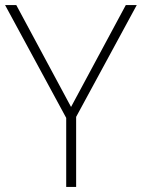

<svg xmlns="http://www.w3.org/2000/svg" viewBox="-20 -734 557 754"><path d="M259 -314 44 -714H0L240 -271V0H279V-275L517 -714H474Z"/></svg>

Font: Noto Sans Tamil ExtraLight
Style: Regular
Weight: 200
Designer: Jelle Bosma - Monotype Design Team
Foundry: Monotype Imaging Inc.
Version: Version 2.004